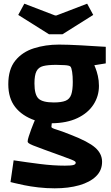

<svg xmlns="http://www.w3.org/2000/svg" viewBox="-20 -843 605 1042"><path d="M277 179Q231 179 188 174Q145 169 111 162Q77 155 57 150Q37 145 37 145L54 27Q126 38 197.5 47Q269 56 332 56Q366 56 378.5 52.5Q391 49 391 40Q391 36 386.5 32.5Q382 29 366 22.5Q350 16 315 3.5Q280 -9 220 -31Q178 -46 159 -54Q140 -62 135 -66.5Q130 -71 130 -75Q130 -84 136 -102.5Q142 -121 149.5 -141.5Q157 -162 163 -176Q169 -190 169 -190Q100 -214 62.5 -262Q25 -310 25 -386Q25 -467 63 -514Q101 -561 164 -581Q227 -601 300 -601Q321 -601 353 -600Q385 -599 419.5 -597Q454 -595 485 -593Q516 -591 535 -590Q554 -589 554 -589V-499L492 -489Q492 -489 498.5 -473Q505 -457 511 -431.5Q517 -406 517 -377Q517 -321 487 -275Q457 -229 400 -202Q343 -175 261 -174Q261 -174 260 -165Q259 -156 259 -154Q259 -148 286 -140Q313 -132 363 -112Q459 -75 496.5 -42Q534 -9 534 35Q534 82 501 114Q468 146 410 162.5Q352 179 277 179ZM272 -287Q313 -287 335.5 -296Q358 -305 366.5 -329.5Q375 -354 375 -398Q375 -430 371.5 -453Q368 -476 362 -482Q356 -488 330.5 -489.5Q305 -491 285 -491Q240 -491 214.5 -484.5Q189 -478 178 -456.5Q167 -435 167 -390Q167 -329 189 -308Q211 -287 272 -287ZM246 -657 79 -762 112 -823 279 -759H286L453 -823L486 -762L319 -657Z"/></svg>

Font: Ruda SemiBold
Style: Bold
Weight: 900
Designer: Mariela Monsalve and Angelina Sanchez
Foundry: Mariela Monsalve and Angelina Sanchez
Version: Version 2.000